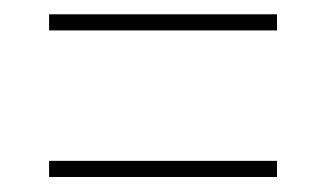

<svg xmlns="http://www.w3.org/2000/svg" viewBox="-20 -412 445 262"><path d="M47 -370.5V-392.5H358V-370.5ZM47 -170.5V-192.5H358V-170.5Z"/></svg>

Font: Imbue 48pt Thin
Style: Regular
Weight: 250
Designer: Tyler Finck
Foundry: Etcetera Type Company
Version: Version 1.102